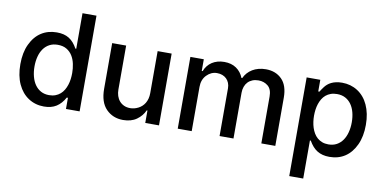

<svg xmlns="http://www.w3.org/2000/svg" viewBox="-83 -979 2888 1437"><g transform="rotate(10 1360.5 -261.0)"><path d="M77.4 -422.9Q107.6 -487.2 158.4 -519.9Q209.2 -552.6 276.3 -552.6Q304.7 -552.6 327.6 -546.9Q350.5 -541.2 369.3 -529.5Q388.1 -517.8 403.8 -499.8Q419.4 -481.9 433.2 -457H439.6V-727.3H545.8V0H442.1V-84.9H433.2Q407.3 -37.3 369.5 -13.3Q331.7 10.7 275.6 10.7Q209.9 10.7 158 -23.1Q106.2 -56.8 76.9 -119.9Q47.6 -182.9 47.6 -271.7Q47.6 -360.1 77.4 -422.9ZM299 -79.9Q326 -79.9 346.9 -87.9Q367.9 -95.9 383.7 -109.6Q399.5 -123.2 410.5 -141.9Q421.5 -160.5 428.4 -182Q435.4 -203.5 438.4 -226.7Q441.4 -250 441.4 -272.7Q441.4 -307.5 434.3 -341.4Q427.2 -375.4 410.7 -402.3Q394.2 -429.3 366.8 -445.8Q339.5 -462.4 299 -462.4Q263.1 -462.4 236.2 -448Q209.2 -433.6 191.1 -408.2Q172.9 -382.8 163.9 -348Q154.8 -313.2 154.8 -272.7Q154.8 -231.9 164.1 -196.6Q173.3 -161.2 191.4 -135.3Q209.5 -109.4 236.5 -94.6Q263.5 -79.9 299 -79.9Z M697.1 -198.5V-545.5H803.3V-211.3Q803.3 -185.7 810.5 -163.5Q817.8 -141.3 832 -124.8Q846.2 -108.3 866.8 -98.9Q887.4 -89.5 914.4 -89.5Q944.2 -89.5 974.1 -104.4Q989 -111.9 1001.6 -123.2Q1014.2 -134.6 1023.3 -149.7Q1032.3 -164.8 1037.5 -183.9Q1042.6 -203.1 1042.6 -226.2V-545.5H1149.1V0H1044.7V-94.5H1039.1Q1020.2 -51.5 979 -22Q938.2 7.1 876.1 7.1Q798.7 7.1 747.5 -45.1Q697.1 -96.6 697.1 -198.5Z M1291.5 -545.5H1393.5V-456.7H1400.2Q1408.7 -479 1422.9 -497Q1437.1 -514.9 1456 -527.2Q1474.8 -539.4 1498.2 -546Q1521.7 -552.6 1548.7 -552.6Q1603.3 -552.6 1640.4 -527Q1677.6 -501.4 1695.3 -456.7H1701Q1710.9 -478.7 1726.7 -496.3Q1742.5 -513.8 1763.3 -526.5Q1784.1 -539.1 1809.7 -545.8Q1835.2 -552.6 1864.7 -552.6Q1939.6 -552.6 1986.2 -506Q2033 -459.2 2033 -365.8V0H1926.8V-355.8Q1926.8 -411.2 1897 -436.1Q1866.8 -460.9 1824.6 -460.9Q1799 -460.9 1778.6 -452.6Q1758.2 -444.2 1744.1 -429.3Q1730.1 -414.4 1722.7 -393.6Q1715.2 -372.9 1715.2 -347.7V0H1609.4V-362.6Q1609.4 -384.9 1602.1 -403.1Q1594.8 -421.2 1581.7 -434.1Q1568.5 -447.1 1550.2 -454Q1532 -460.9 1509.6 -460.9Q1464.8 -460.9 1431.1 -426.1Q1397.7 -391.7 1397.7 -336.3V0H1291.5Z M2175.1 -545.5H2278.8V-457H2287.6Q2292.6 -465.6 2299.4 -475.3Q2306.1 -485.1 2314.6 -496.4Q2323.2 -507.8 2335 -517.9Q2346.9 -528.1 2362.7 -535.9Q2378.6 -543.7 2398.8 -548.1Q2419 -552.6 2444.2 -552.6Q2509.9 -552.6 2562.1 -519.2Q2588.1 -502.5 2608.7 -478.3Q2629.3 -454.2 2643.6 -422.9Q2658 -391.7 2665.7 -353.9Q2673.3 -316.1 2673.3 -271.7Q2673.3 -184.3 2643.8 -120.4Q2613.6 -55.4 2563.2 -22.4Q2512.8 10.7 2445.3 10.7Q2417.3 10.7 2394.4 4.8Q2371.4 -1.1 2352.5 -12.8Q2333.5 -24.5 2317.6 -42.4Q2301.8 -60.4 2287.6 -84.9H2281.2V204.5H2175.1ZM2421.5 -79.9Q2457.4 -79.9 2484.4 -94.6Q2511.4 -109.4 2529.5 -135.3Q2547.6 -161.2 2556.8 -196.6Q2566.1 -231.9 2566.1 -272.7Q2566.1 -313.2 2557 -348Q2547.9 -382.8 2529.8 -408.2Q2511.7 -433.6 2484.7 -448Q2457.7 -462.4 2421.5 -462.4Q2394.5 -462.4 2373.6 -454.7Q2352.6 -447.1 2336.8 -433.8Q2321 -420.5 2310 -402.2Q2299 -383.9 2292.1 -362.9Q2285.2 -342 2282.1 -318.9Q2279.1 -295.8 2279.1 -272.7Q2279.1 -250 2282.3 -226.9Q2285.5 -203.8 2292.4 -182.4Q2299.4 -160.9 2310.4 -142.2Q2321.4 -123.6 2337.2 -109.7Q2353 -95.9 2373.9 -87.9Q2394.9 -79.9 2421.5 -79.9Z"/></g></svg>

Font: Inter P Medium
Style: Regular
Weight: 500
Designer: Rasmus Andersson
Foundry: rsms
Version: Version 3.018;git-588b23468